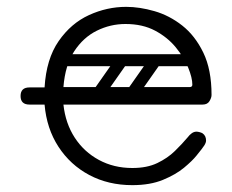

<svg xmlns="http://www.w3.org/2000/svg" viewBox="-20 -530 677 560"><path d="M366 10Q296 10 240.5 -19.5Q185 -49 150.5 -102Q116 -155 110 -225H66Q40 -225 40 -250Q40 -275 66 -275H110Q115 -358 151 -410Q187 -462 239.5 -486Q292 -510 348 -510Q387 -510 430.5 -497.5Q474 -485 511.5 -455.5Q549 -426 573 -376.5Q597 -327 597 -253Q597 -245 591 -235Q585 -225 571 -225H165Q171 -170 198 -128.5Q225 -87 268.5 -63.5Q312 -40 366 -40Q409 -40 439 -54.5Q469 -69 490 -89.5Q511 -110 527 -129Q533 -137 539.5 -141.5Q546 -146 553 -146Q557 -146 562.5 -144.5Q568 -143 571 -141Q581 -134 581 -120Q581 -114 576 -106Q571 -98 553 -76Q541 -61 517 -41Q493 -21 455.5 -5.5Q418 10 366 10ZM165 -276H533Q541 -276 541 -283Q541 -303 529 -332.5Q517 -362 493 -391.5Q469 -421 432.5 -440.5Q396 -460 346 -460Q302 -460 262.5 -440.5Q223 -421 196.5 -380.5Q170 -340 165 -276ZM451 -372H554V-337H451ZM345 -366Q358 -356 349 -343L283 -249Q274 -235 258 -246Q245 -256 254 -269L320 -363Q324 -368 331 -369.5Q338 -371 345 -366ZM443 -366Q456 -356 447 -343L381 -249Q372 -235 356 -246Q343 -256 352 -269L418 -363Q422 -368 429 -369.5Q436 -371 443 -366ZM147 -259Q147 -276 164 -276H496Q513 -276 513 -259Q513 -241 497 -241H165Q147 -241 147 -259ZM147 -355Q147 -372 164 -372H496Q513 -372 513 -355Q513 -337 497 -337H165Q147 -337 147 -355Z"/></svg>

Font: Nsibidi Libre Uzo
Style: Regular
Weight: 400
Designer: Oluwaseun Badejo
Version: Version 1.021